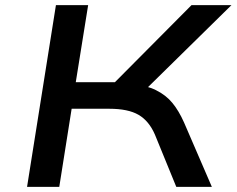

<svg xmlns="http://www.w3.org/2000/svg" viewBox="-20 -725 918 745"><path d="M85 0 197 -705H322L274 -406H453L407 -387L723 -705H878L532 -365L491 -400Q547 -394 585.5 -375Q624 -356 649 -325.5Q674 -295 694 -250L802 0H664L581 -203Q558 -256 517.5 -279.5Q477 -303 404 -303H258L210 0Z"/></svg>

Font: Nunito Sans 7pt Expanded SemiBold
Style: Italic
Weight: 600
Width: 7
Italic angle: -9°
Designer: Vernon Adams
Foundry: Vernon Adams
Version: Version 3.101;gftools[0.9.27]